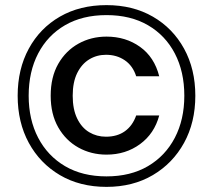

<svg xmlns="http://www.w3.org/2000/svg" viewBox="-20 -725 831 750"><path d="M396 5Q292 5 214 -41Q136 -87 92.5 -167Q49 -247 49 -351Q49 -455 92.5 -535Q136 -615 214 -660Q292 -705 396 -705Q499 -705 577 -660Q655 -615 699 -535Q743 -455 743 -351Q743 -247 699 -167Q655 -87 577 -41Q499 5 396 5ZM396 -121Q336 -121 286.5 -148.5Q237 -176 207.5 -227.5Q178 -279 178 -351Q178 -424 207.5 -475.5Q237 -527 286.5 -554.5Q336 -582 396 -582Q471 -582 527 -542Q583 -502 602 -427H512Q499 -468 467.5 -489.5Q436 -511 394 -511Q358 -511 328.5 -493Q299 -475 281.5 -439.5Q264 -404 264 -351Q264 -298 281.5 -262Q299 -226 328.5 -208.5Q358 -191 394 -191Q438 -191 468 -212.5Q498 -234 512 -274H602Q583 -203 527 -162Q471 -121 396 -121ZM396 -36Q490 -36 558 -76Q626 -116 663 -187Q700 -258 700 -351Q700 -445 663 -516Q626 -587 558 -626.5Q490 -666 396 -666Q302 -666 234 -626.5Q166 -587 129 -516Q92 -445 92 -351Q92 -258 129 -187Q166 -116 234 -76Q302 -36 396 -36Z"/></svg>

Font: DM Sans 17pt Medium
Style: Regular
Weight: 500
Version: Version 4.004;gftools[0.9.30]